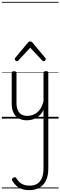

<svg xmlns="http://www.w3.org/2000/svg" viewBox="-20 -1287 655 2083"><path d="M270 18Q222 18 185 -1.5Q148 -21 127.5 -61.5Q107 -102 107 -166V-496Q107 -505 113 -509.5Q119 -514 132 -514Q146 -514 152.5 -509.5Q159 -505 159 -496V-171Q159 -127 171.5 -95.5Q184 -64 210 -47Q236 -30 277 -30Q306 -30 333 -39Q360 -48 383 -67Q406 -86 424 -116Q442 -146 452 -187V-496Q452 -506 458.5 -510.5Q465 -515 479 -515Q492 -515 498 -510.5Q504 -506 504 -496V542Q504 619 479 671Q454 723 407.5 749.5Q361 776 297 776Q252 776 217 763.5Q182 751 156.5 727.5Q131 704 114 674Q108 664 110.5 655Q113 646 126 640Q137 634 144.5 635.5Q152 637 157 647Q182 687 216 707Q250 727 304 727Q350 727 383 707Q416 687 434 645.5Q452 604 452 539V-95Q437 -63 415.5 -41Q394 -19 370 -6Q346 7 320.5 12.5Q295 18 270 18ZM163 -623Q155 -623 147.5 -631Q140 -639 140 -647Q140 -649 141 -652Q142 -655 145 -659L283 -825Q288 -831 293.5 -834Q299 -837 308 -837Q317 -837 322.5 -834Q328 -831 333 -825L471 -659Q475 -655 476 -652Q477 -649 477 -647Q477 -639 469 -631Q461 -623 453 -623Q448 -623 444.5 -625.5Q441 -628 437 -632L308 -769L180 -632Q176 -628 172 -625.5Q168 -623 163 -623ZM0 747H615V757H0ZM0 -20H615V0H0ZM0 -505H615V-500H0ZM0 -1267H615V-1257H0Z"/></svg>

Font: Playwrite VN Guides
Style: Regular
Weight: 400
Designer: Veronika Burian, José Scaglione
Foundry: TypeTogether
Version: Version 1.003